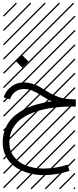

<svg xmlns="http://www.w3.org/2000/svg" viewBox="-26 -978 582 1424"><path d="M93.8 -522 139.6 -567.9 185.5 -522 139.6 -476.6ZM47.9 -241.2 1 -255.9Q17.1 -306.2 58.1 -336.4Q99.1 -366.7 149.4 -366.7Q181.2 -366.7 212.6 -356.9Q244.1 -347.2 262.7 -337.2Q281.2 -327.1 311 -308.1Q358.9 -277.3 404.8 -260Q450.7 -242.7 512.2 -241.7L536.1 -241.2V-188H511.7Q436.5 -188 369.9 -179.4Q303.2 -170.9 242.4 -150.9Q181.6 -130.9 137.9 -100.8Q94.2 -70.8 68.6 -25.1Q43 20.5 43 77.6Q43 138.7 76.9 183.3Q110.8 228 168 250Q225.1 272 297.9 272Q389.2 272 474.6 243.2L490.2 289.1Q394 320.8 297.9 320.8Q238.3 320.8 184.6 305.4Q130.9 290 87.9 260.7Q44.9 231.4 19.5 184.1Q-5.9 136.7 -5.9 77.6Q-5.9 21 14.2 -26.1Q34.2 -73.2 67.9 -106.2Q101.6 -139.2 148.9 -164.3Q196.3 -189.5 247.6 -203.9Q298.8 -218.3 357.4 -226.6Q327.1 -240.2 284.7 -267.1Q243.2 -293.5 214.4 -305.7Q185.5 -317.9 149.4 -317.9Q114.7 -317.9 87.2 -297.4Q59.6 -276.9 47.9 -241.2ZM526.9 410.6 533.7 417.5 525.4 425.8 518.6 418.9ZM526.9 304.7 533.7 311.5 419.4 425.8 412.6 418.9ZM526.9 198.7 533.7 205.6 313.5 425.8 306.6 418.9ZM526.9 92.3 533.7 99.1 207.5 425.8 200.7 418.9ZM526.9 -13.2 533.7 -6.3 101.6 425.8 94.7 418.9ZM526.9 -119.1 533.7 -112.3 3.4 418 -3.4 411.1ZM526.9 -225.6 533.7 -218.8 3.4 311.5 -3.4 304.7ZM526.9 -331.5 533.7 -324.7 3.4 205.6 -3.4 198.7ZM526.9 -438 533.7 -431.2 3.4 99.1 -3.4 92.3ZM526.9 -543.5 533.7 -536.6 3.4 -6.3 -3.4 -13.2ZM526.9 -649.4 533.7 -642.6 3.4 -112.3 -3.4 -119.1ZM526.9 -755.9 533.7 -749 3.4 -218.8 -3.4 -225.6ZM526.9 -861.8 533.7 -855 3.4 -324.7 -3.4 -331.5ZM516.6 -958 523.4 -951.2 3.4 -431.2 -3.4 -438ZM411.1 -958 418 -951.2 3.4 -536.6 -3.4 -543.5ZM305.2 -958 312 -951.2 3.4 -642.6 -3.4 -649.4ZM198.7 -958 205.6 -951.2 3.4 -749 -3.4 -755.9ZM92.3 -958 99.1 -951.2 3.4 -855 -3.4 -861.8Z"/></svg>

Font: AzarMehrMSRS2
Style: Regular
Weight: 1
Designer: Amin Abedi
Version: Version 1.00